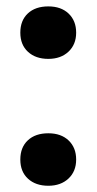

<svg xmlns="http://www.w3.org/2000/svg" viewBox="-20 -573 302 600"><path d="M131 7.5Q91.5 7.5 67.5 -14.5Q43.5 -36.5 43.5 -74.5Q43.5 -112.5 67 -134.5Q90.5 -156.5 131 -156.5Q171 -156.5 194.5 -134Q218 -111.5 218 -74.5Q218 -37.5 194 -15Q170 7.5 131 7.5ZM131 -389Q91.5 -389 67.5 -411Q43.5 -433 43.5 -471Q43.5 -509 67 -531Q90.5 -553 131 -553Q171 -553 194.5 -530.5Q218 -508 218 -471Q218 -434 194 -411.5Q170 -389 131 -389Z"/></svg>

Font: Encode Sans SC Condensed Thin SemiBold
Style: Regular
Weight: 600
Version: Version 3.002